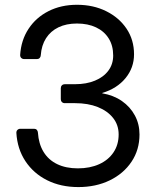

<svg xmlns="http://www.w3.org/2000/svg" viewBox="-20 -759 639 791"><path d="M297.4 -739.3Q364.3 -739.3 417.5 -712.9Q470.7 -686.5 501.5 -640.6Q532.2 -594.7 532.2 -535.2Q532.2 -480 497.3 -437.3Q462.4 -394.5 401.4 -376V-374.5Q447.8 -366.7 482.2 -342.8Q516.6 -318.8 535.6 -283.4Q554.7 -248 554.7 -205.1Q554.7 -141.6 521.7 -92.5Q488.8 -43.5 431.9 -15.9Q375 11.7 302.7 11.7Q230.5 11.7 174.3 -16.4Q118.2 -44.4 84.7 -95Q51.3 -145.5 47.4 -211.9Q47.4 -216.8 49.3 -220.5Q51.3 -224.1 55.2 -226.3Q59.1 -228.5 63.5 -228.5H120.6Q127.4 -228.5 131.6 -224.1Q135.7 -219.7 136.2 -212.9Q139.2 -166.5 159.4 -133.3Q179.7 -100.1 215.6 -82.8Q251.5 -65.4 300.8 -65.4Q350.6 -65.4 388.4 -82.5Q426.3 -99.6 447.5 -131.1Q468.8 -162.6 468.8 -205.1Q468.8 -244.1 446 -272.9Q423.3 -301.8 383.1 -317.9Q342.8 -334 289.1 -334H246.6Q239.7 -334 235.1 -338.6Q230.5 -343.3 230.5 -350.1V-396Q230.5 -402.8 235.1 -407.5Q239.7 -412.1 246.6 -412.1H289.1Q335.9 -412.1 371.3 -426.8Q406.7 -441.4 426.5 -468Q446.3 -494.6 446.3 -530.3Q446.3 -571.3 427.7 -600.8Q409.2 -630.4 375.7 -646.2Q342.3 -662.1 296.9 -662.1Q253.4 -662.1 220.9 -646.5Q188.5 -630.9 169.7 -601.6Q150.9 -572.3 147.9 -530.8Q147.5 -524.4 143.3 -520Q139.2 -515.6 132.3 -515.6H79.1Q74.7 -515.6 70.8 -517.8Q66.9 -520 64.9 -523.7Q63 -527.3 63 -532.2Q66.9 -593.8 97.7 -640.4Q128.4 -687 179.9 -713.1Q231.4 -739.3 297.4 -739.3Z"/></svg>

Font: Inter Numeric Softened
Style: Regular
Weight: 400
Designer: Aaron212
Version: Version 1.004